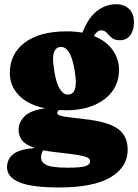

<svg xmlns="http://www.w3.org/2000/svg" viewBox="-20 -622 640 888"><path d="M366.5 -71.5Q477.5 -60 524 -27.2Q570.5 5.5 570.5 70.5Q570.5 150.5 491.8 197.8Q413 245 252.5 245Q126.5 245 69.5 221Q12.5 197 12.5 151.5Q12.5 113.5 42 90.5Q71.5 67.5 140.5 62.5Q96.5 47.5 81.2 26Q66 4.5 66 -22.5Q66 -55.5 93 -83.5Q120 -111.5 188.5 -121Q108.5 -138 67 -181.5Q25.5 -225 25.5 -284Q25.5 -373 94.5 -425Q163.5 -477 288.5 -477Q327 -477 361 -471L361.5 -471.5Q387.5 -539.5 428.2 -571Q469 -602.5 517 -602.5Q553.5 -602.5 576.5 -581.2Q599.5 -560 599.5 -519Q599.5 -481.5 582.2 -458.8Q565 -436 535 -436Q509.5 -436 496.5 -447.5Q483.5 -459 473.8 -470.2Q464 -481.5 448 -481.5Q428.5 -481.5 414 -455.5Q472 -432.5 501.2 -390.5Q530.5 -348.5 530.5 -299.5Q530.5 -242.5 500 -200.5Q469.5 -158.5 414.2 -135.2Q359 -112 285 -112Q269 -112 253.5 -113Q244.5 -106.5 244.5 -100Q244.5 -93 253.2 -89Q262 -85 288 -81.2Q314 -77.5 366.5 -71.5ZM259 -405Q237.5 -403 229.5 -379.2Q221.5 -355.5 228.5 -313Q236 -247 254.2 -214.8Q272.5 -182.5 296.5 -184.5Q341.5 -188.5 327.5 -279.5Q320 -341 302.5 -374Q285 -407 259 -405ZM170 106.5Q170 128.5 194.5 141Q219 153.5 293.5 153.5Q358.5 153.5 377.8 145.5Q397 137.5 397 124.5Q397 113.5 384.5 106.8Q372 100 339.8 94.8Q307.5 89.5 247.5 83Q209.5 79 180 73Q170 87.5 170 106.5Z"/></svg>

Font: Fraunces 72pt SuperSoft Black
Style: Regular
Weight: 900
Version: Version 1.000;[0bf87f6ff]